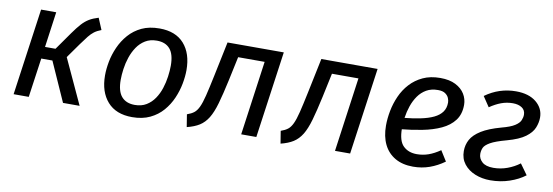

<svg xmlns="http://www.w3.org/2000/svg" viewBox="-47 -837 3309 1149"><g transform="rotate(10 1607.5 -262.5)"><path d="M478.4 -539.1 507.6 -469.4Q481.6 -459.5 465.1 -447Q448.6 -434.5 433.1 -415Q417.6 -395.6 394.7 -363.7L331 -273.9L457.6 0H356.7L250.1 -238.8H182.4L148.5 0H56.5L130.5 -527.1H222.5L192.5 -311.2H256.2L332.2 -419.2Q359.1 -457.2 379.6 -479.7Q400.1 -502.1 422.7 -515.6Q445.3 -529.2 478.4 -539.1Z M777.9 12.1Q679.8 12.1 627.7 -46.9Q575.6 -106 575.6 -206Q575.6 -245.1 584.1 -290.2Q592.7 -335.2 612.2 -379.2Q631.7 -423.2 663.7 -459.7Q695.8 -496.2 741.3 -517.7Q786.9 -539.1 849 -539.1Q947.1 -539.1 998.7 -480.6Q1050.3 -422.1 1050.3 -321Q1050.3 -282.9 1041.8 -237.9Q1033.3 -192.9 1014.2 -148.9Q995.2 -104.9 963.7 -68.4Q932.1 -31.9 886.1 -9.9Q840 12.1 777.9 12.1ZM781.1 -62.6Q821.9 -62.6 851.3 -80.6Q880.7 -98.5 900.6 -128Q920.5 -157.4 931.9 -192.9Q943.4 -228.3 948.3 -264.7Q953.3 -301.1 953.3 -331Q953.3 -399.8 926 -432.1Q898.6 -464.5 845.9 -464.5Q805 -464.5 775.6 -446.5Q746.2 -428.5 726.3 -399.1Q706.4 -369.6 694.5 -334.2Q682.6 -298.8 677.6 -262.4Q672.6 -226 672.6 -196Q672.6 -127.3 700.5 -94.9Q728.3 -62.6 781.1 -62.6Z M1263.5 -527.1H1605.4L1531.4 0H1439.4L1502.3 -451.4H1341.3L1310.4 -306.2Q1291.4 -218.3 1274.9 -160.7Q1258.4 -103.2 1237.4 -69.1Q1216.4 -35.1 1186.3 -16Q1156.1 3 1110.9 14L1098.7 -61.7Q1124.7 -70.6 1140.7 -83.1Q1156.7 -95.6 1168.6 -121Q1180.6 -146.4 1192.1 -192.8Q1203.6 -239.2 1219.6 -316.1Z M1833.5 -527.1H2175.4L2101.4 0H2009.4L2072.3 -451.4H1911.3L1880.4 -306.2Q1861.4 -218.3 1844.9 -160.7Q1828.4 -103.2 1807.4 -69.1Q1786.4 -35.1 1756.3 -16Q1726.1 3 1680.9 14L1668.7 -61.7Q1694.7 -70.6 1710.7 -83.1Q1726.7 -95.6 1738.6 -121Q1750.6 -146.4 1762.1 -192.8Q1773.6 -239.2 1789.6 -316.1Z M2555.1 -539.1Q2611.2 -539.1 2648.3 -520.1Q2685.4 -501.1 2704 -470.6Q2722.5 -440 2722.5 -405Q2722.5 -348 2694 -310.4Q2665.5 -272.9 2615.9 -249.9Q2566.4 -226.9 2501.9 -214.4Q2437.4 -201.9 2366.5 -195L2375.6 -265.4Q2434.5 -271.3 2480.8 -280.8Q2527.2 -290.3 2559.5 -305.8Q2591.8 -321.3 2608.7 -344.7Q2625.6 -368.1 2625.6 -401.9Q2625.6 -414.9 2619.6 -429.3Q2613.6 -443.8 2598.2 -454.7Q2582.8 -465.6 2553.9 -465.6Q2513 -465.6 2483.7 -448.7Q2454.3 -431.7 2434.3 -403.2Q2414.4 -374.7 2402.5 -339.8Q2390.5 -304.9 2385.5 -269.4Q2380.6 -234 2380.6 -202.1Q2380.6 -126.3 2412 -95.9Q2443.4 -65.5 2494.2 -65.5Q2531.2 -65.5 2565.2 -77.5Q2599.1 -89.5 2635.2 -114.5L2674.4 -52Q2631.4 -21 2584.8 -4.5Q2538.2 12.1 2485.1 12.1Q2420.9 12.1 2375.8 -14Q2330.7 -40 2307.1 -88Q2283.6 -136.1 2283.6 -202.1Q2283.6 -245.1 2292.6 -292.1Q2301.6 -339.1 2321.2 -383.1Q2340.7 -427.1 2372.8 -462.1Q2404.8 -497.1 2449.9 -518.1Q2495 -539.1 2555.1 -539.1Z M3015 -539.1Q3093.2 -539.1 3138.3 -502.1Q3183.4 -465.1 3183.4 -409Q3183.4 -378.9 3170.8 -347.4Q3158.3 -315.8 3121.3 -288.3Q3084.3 -260.8 3011.3 -240.8Q2944.6 -222.8 2914.1 -205.4Q2883.7 -187.9 2876.2 -170.5Q2868.7 -153 2868.7 -133.1Q2868.7 -105.3 2891.1 -84.9Q2913.5 -64.5 2959.3 -64.5Q3003.2 -64.5 3044.2 -79.5Q3085.1 -94.5 3118.1 -119.5L3164.4 -55.1Q3125.4 -25 3070.7 -6.5Q3016.1 12.1 2954 12.1Q2903.9 12.1 2861.8 -5Q2819.7 -22 2794.2 -54.5Q2768.7 -87.1 2768.7 -133.1Q2768.7 -171.1 2786.2 -203.1Q2803.7 -235.1 2846.7 -262.2Q2889.7 -289.2 2965.7 -310.2Q3019.6 -324.2 3045 -340.7Q3070.5 -357.1 3078 -375Q3085.5 -392.9 3085.5 -408.8Q3085.5 -436.7 3064.1 -451.1Q3042.7 -465.5 3008.8 -465.5Q2971.9 -465.5 2938.4 -453Q2904.9 -440.6 2870 -416.6L2828.8 -478.1Q2871.8 -509.1 2918.4 -524.1Q2965 -539.1 3015 -539.1Z"/></g></svg>

Font: Fira Sans Variable
Style: Italic
Weight: 397
Italic angle: -8°
Designer: Carrois Corporate & Edenspiekermann AG
Foundry: Carrois Corporate GbR & Edenspiekermann AG
Version: Version 4.202